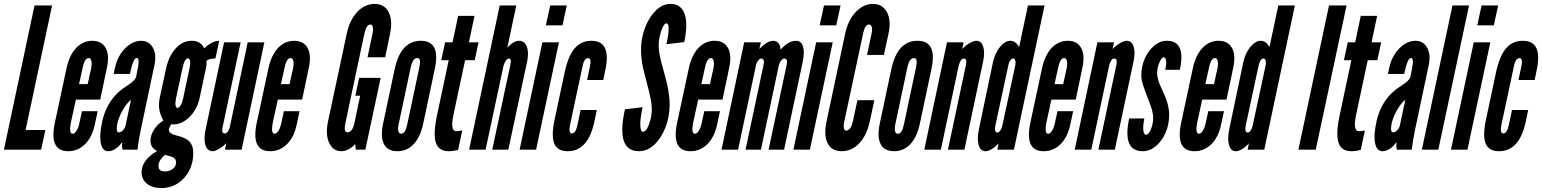

<svg xmlns="http://www.w3.org/2000/svg" viewBox="-27 -763 7863 979"><path d="M-7 0H182.5L204.5 -100H103.5L238.5 -735H149Z M320.5 8Q371 8 407.2 -28.5Q443.5 -65 456.5 -128.5L471 -196H391L378 -136Q373 -112 363.2 -96.5Q353.5 -81 343.5 -81Q324 -81 334 -136L360 -255H484L518 -417Q532 -481 512 -518Q492 -555 443.5 -555Q395.5 -555 361 -518.2Q326.5 -481.5 312 -414L251.5 -131.5Q224 8 320.5 8ZM376 -334 393 -411Q403.5 -467 425 -467Q436 -467 439.2 -451.5Q442.5 -436 437 -411L420 -334Z M525 8Q543 8 562 -4.2Q581 -16.5 593.5 -36H596Q594 -11 598.5 0H674Q678 -31 681 -49.2Q684 -67.5 689.5 -95L760.5 -431Q772 -484.5 752.5 -519.8Q733 -555 692.5 -555Q663 -555 635.2 -536.8Q607.5 -518.5 587.2 -487Q567 -455.5 559 -416.5L552.5 -386H635.5Q652 -467.5 670 -467.5Q685.5 -467.5 676.5 -419.5L667.5 -373Q665.5 -362.5 652.5 -349.8Q639.5 -337 612 -320Q508.5 -252 488.5 -113Q479.5 -57 489 -24.5Q498.5 8 525 8ZM579.5 -88Q564 -88 570 -125.5Q573.5 -148 584.5 -173.2Q595.5 -198.5 610.8 -220.5Q626 -242.5 641 -254L613.5 -124Q610.5 -110.5 600 -99.2Q589.5 -88 579.5 -88Z M795 196Q841.5 196 878.5 172.5Q915.5 149 937 108.5Q958.5 68 958.5 17.5Q958.5 -20 940 -40.2Q921.5 -60.5 877 -71Q834 -81 834 -100Q834 -111 847 -130Q851 -128.5 855.5 -128.5Q901.5 -128.5 940 -167.2Q978.5 -206 991 -264L1024 -420Q1025.5 -428 1026 -434Q1026.5 -440 1026 -453Q1041.5 -465 1071.5 -465L1090.5 -555Q1055.5 -555 1014 -516.5Q997.5 -555 950 -555Q905 -555 869.5 -516.8Q834 -478.5 820 -414.5L788.5 -269.5Q781 -234.5 785.2 -206.2Q789.5 -178 806 -148.5Q776 -129.5 758.2 -101.8Q740.5 -74 740.5 -45.5Q740.5 -8.5 774.5 6.5Q695 53 695 115.5Q695 152 722.2 173.8Q749.5 195.5 795 196ZM878 -213Q870 -213 868 -226.5Q866 -240 870.5 -262L903.5 -415.5Q914 -465.5 931.5 -465.5Q940 -465.5 942.2 -451.8Q944.5 -438 939.5 -415.5L907 -262Q902.5 -240.5 894.5 -226.8Q886.5 -213 878 -213ZM814.5 111Q781 111 781 84.5Q781 53 815.5 26.5L844.5 35Q871 43 871 65Q871 84.5 854.8 97.8Q838.5 111 814.5 111Z M1057.5 8Q1069.5 8 1089.8 -3.8Q1110 -15.5 1127 -32.5L1120 0H1205L1321 -547H1236L1145.5 -118.5Q1137 -82.5 1118.5 -82.5Q1101 -82.5 1108 -114.5L1200 -547H1115.5L1020.5 -99Q1011 -49 1021.2 -20.5Q1031.5 8 1057.5 8Z M1350 8Q1400.5 8 1436.8 -28.5Q1473 -65 1486 -128.5L1500.5 -196H1420.5L1407.5 -136Q1402.5 -112 1392.8 -96.5Q1383 -81 1373 -81Q1353.5 -81 1363.5 -136L1389.5 -255H1513.5L1547.5 -417Q1561.5 -481 1541.5 -518Q1521.5 -555 1473 -555Q1425 -555 1390.5 -518.2Q1356 -481.5 1341.5 -414L1281 -131.5Q1253.5 8 1350 8ZM1405.5 -334 1422.5 -411Q1433 -467 1454.5 -467Q1465.5 -467 1468.8 -451.5Q1472 -436 1466.5 -411L1449.5 -334Z M1713.5 8Q1732 8 1751.2 -2.2Q1770.5 -12.5 1784 -29L1787.5 0H1836L1914 -366H1804L1785 -275H1809.5L1780 -134.5Q1775.5 -113 1766.2 -100.5Q1757 -88 1745.5 -88Q1724 -88 1734 -134.5L1831 -591.5Q1841.5 -638 1861 -638Q1871 -638 1874 -625Q1877 -612 1872.5 -591.5L1847 -471H1937L1962 -591.5Q1976 -660 1954.5 -701.5Q1933 -743 1883 -743Q1833 -743 1794.2 -701.8Q1755.5 -660.5 1741 -591L1645.5 -143.5Q1631.5 -79 1651 -35.5Q1670.5 8 1713.5 8Z M1999 8Q2048.5 8 2082.5 -28.2Q2116.5 -64.5 2131 -133L2190.5 -414Q2220 -555 2118.5 -555Q2016.5 -555 1985.5 -411L1927 -136Q1912 -65.5 1930.5 -28.8Q1949 8 1999 8ZM2018 -81Q2007.5 -81 2004.2 -94Q2001 -107 2005.5 -128.5L2067 -418.5Q2077.5 -467 2100 -467Q2111.5 -467 2114 -455.8Q2116.5 -444.5 2111 -418.5L2049.5 -128.5Q2040 -81 2018 -81Z M2261 8Q2284.5 8 2309 1L2330 -98Q2317.5 -95.5 2311.5 -94.8Q2305.5 -94 2299.5 -94Q2266.5 -94 2286.5 -184L2344.5 -456H2393.5L2413 -547H2364L2392.5 -682H2309L2280.5 -547H2242.5L2223 -456H2261L2201.5 -176Q2181 -80 2195.2 -36Q2209.5 8 2261 8Z M2365 0H2449L2541 -430.5Q2553.5 -464.5 2567.5 -464.5Q2583 -464.5 2575 -431.5L2483 0H2565L2660.5 -448Q2670.5 -495 2659.2 -525Q2648 -555 2620 -555Q2592 -555 2560 -520.5L2605.5 -735H2521Z M2756.5 -634H2841L2863 -735H2778.5ZM2622.5 0H2706.5L2823 -547H2738.5Z M2868 8Q2971 8 3003.5 -141.5L3016 -202H2933.5L2917.5 -126Q2908.5 -82.5 2889 -82.5Q2871.5 -82.5 2879.5 -126L2943.5 -425.5Q2951.5 -466.5 2971.5 -466.5Q2990 -466.5 2981.5 -425.5L2966.5 -355H3049L3059.5 -405.5Q3091.5 -555 2988.5 -555Q2937 -555 2904.5 -518Q2872 -481 2853.5 -400.5L2799.5 -146.5Q2783.5 -66.5 2800 -29.2Q2816.5 8 2868 8Z M3231 8Q3273.5 8 3309 -25Q3344.5 -58 3366 -112.8Q3387.5 -167.5 3387.5 -231.5Q3387.5 -264 3380.5 -304Q3373.5 -344 3357.5 -399.5Q3343.5 -447.5 3337.5 -478.5Q3331.5 -509.5 3331.5 -532Q3331.5 -556 3337.8 -582Q3344 -608 3353 -626Q3362 -644 3371 -644Q3382.5 -644 3382.5 -616.2Q3382.5 -588.5 3371 -537.5L3462 -548.5Q3482 -643 3463.2 -693.5Q3444.5 -744 3390 -743Q3350.5 -742.5 3316.8 -709.2Q3283 -676 3262.2 -622.5Q3241.5 -569 3241.5 -507Q3241.5 -447 3262 -377Q3276 -323.5 3283.5 -291.2Q3291 -259 3293.8 -240Q3296.5 -221 3296.5 -206Q3296.5 -180.5 3289.8 -153.8Q3283 -127 3273 -109Q3263 -91 3252.5 -91Q3238.5 -91 3237.8 -125Q3237 -159 3249.5 -216.5L3159.5 -205.5Q3112 8 3231 8Z M3493.5 8Q3544 8 3580.2 -28.5Q3616.5 -65 3629.5 -128.5L3644 -196H3564L3551 -136Q3546 -112 3536.2 -96.5Q3526.5 -81 3516.5 -81Q3497 -81 3507 -136L3533 -255H3657L3691 -417Q3705 -481 3685 -518Q3665 -555 3616.5 -555Q3568.5 -555 3534 -518.2Q3499.5 -481.5 3485 -414L3424.5 -131.5Q3397 8 3493.5 8ZM3549 -334 3566 -411Q3576.5 -467 3598 -467Q3609 -467 3612.2 -451.5Q3615.5 -436 3610 -411L3593 -334Z M4031.5 -555Q3993 -555 3952.5 -509.5Q3953 -529.5 3942.8 -542.2Q3932.5 -555 3916 -555Q3885.5 -555 3845 -513.5L3852.5 -547H3767.5L3652 0H3736.5L3829 -436.5Q3840.5 -464.5 3855 -464.5Q3863.5 -464.5 3866.8 -455.8Q3870 -447 3866.5 -433L3774.5 0H3853L3945.5 -435.5Q3957.5 -464.5 3972.5 -464.5Q3991 -464.5 3984 -431.5L3892 0H3971L4066 -448Q4076.5 -498.5 4067.2 -526.8Q4058 -555 4031.5 -555Z M4152.5 -634H4237L4259 -735H4174.5ZM4018.5 0H4102.5L4219 -547H4134.5Z M4265 8Q4316 8 4354.2 -32.2Q4392.5 -72.5 4408 -143.5L4431 -252H4345L4321.5 -143.5Q4317 -122 4308 -109.5Q4299 -97 4288.5 -97Q4279 -97 4276 -109.5Q4273 -122 4278 -143.5L4374.5 -594.5Q4383.5 -638 4403.5 -638Q4414.5 -638 4418.2 -625.5Q4422 -613 4417 -591.5L4394 -483H4480L4503.5 -591.5Q4518 -659 4495.5 -701Q4473 -743 4424 -743Q4375.5 -743 4336.2 -701.5Q4297 -660 4282.5 -591.5L4187.5 -143.5Q4172.5 -72.5 4193.2 -32.2Q4214 8 4265 8Z M4531.5 8Q4581 8 4615 -28.2Q4649 -64.5 4663.5 -133L4723 -414Q4752.5 -555 4651 -555Q4549 -555 4518 -411L4459.5 -136Q4444.5 -65.5 4463 -28.8Q4481.5 8 4531.5 8ZM4550.5 -81Q4540 -81 4536.8 -94Q4533.5 -107 4538 -128.5L4599.5 -418.5Q4610 -467 4632.5 -467Q4644 -467 4646.5 -455.8Q4649 -444.5 4643.5 -418.5L4582 -128.5Q4572.5 -81 4550.5 -81Z M4686 0H4770.5L4862 -431Q4871.5 -464.5 4887.5 -464.5Q4905 -464.5 4898.5 -432.5L4806.5 0H4890.5L4985.5 -448Q4996 -496 4986.2 -525.5Q4976.5 -555 4951.5 -555Q4937 -555 4916.8 -543Q4896.5 -531 4879 -513L4886.5 -547H4801.5Z M4997.5 8Q5013 8 5032 -4Q5051 -16 5064.5 -32.5L5058.5 0H5143L5299 -735H5214.5L5169.5 -523Q5151.5 -555 5125 -555Q5097.5 -555 5072 -523.8Q5046.5 -492.5 5036.5 -448L4964.5 -104.5Q4954 -54.5 4963.2 -23.2Q4972.5 8 4997.5 8ZM5058 -87Q5050 -87 5047.5 -97Q5045 -107 5048.5 -123.5L5114.5 -430Q5117.5 -445.5 5124.5 -455.2Q5131.5 -465 5138.5 -465Q5146 -465 5149.5 -455Q5153 -445 5150 -430L5084 -123.5Q5080.5 -107.5 5073.2 -97.2Q5066 -87 5058 -87Z M5294.5 8Q5345 8 5381.2 -28.5Q5417.5 -65 5430.5 -128.5L5445 -196H5365L5352 -136Q5347 -112 5337.2 -96.5Q5327.5 -81 5317.5 -81Q5298 -81 5308 -136L5334 -255H5458L5492 -417Q5506 -481 5486 -518Q5466 -555 5417.5 -555Q5369.5 -555 5335 -518.2Q5300.5 -481.5 5286 -414L5225.5 -131.5Q5198 8 5294.5 8ZM5350 -334 5367 -411Q5377.5 -467 5399 -467Q5410 -467 5413.2 -451.5Q5416.5 -436 5411 -411L5394 -334Z M5453 0H5537.5L5629 -431Q5638.5 -464.5 5654.5 -464.5Q5672 -464.5 5665.5 -432.5L5573.5 0H5657.5L5752.5 -448Q5763 -496 5753.2 -525.5Q5743.5 -555 5718.5 -555Q5704 -555 5683.8 -543Q5663.5 -531 5646 -513L5653.5 -547H5568.5Z M5799 8Q5835.5 8 5866.2 -17.5Q5897 -43 5915.8 -85.2Q5934.5 -127.5 5934.5 -177.5Q5934.5 -206 5926.2 -235.2Q5918 -264.5 5898.5 -306Q5885 -333 5879 -353.8Q5873 -374.5 5873 -390.5Q5873 -407.5 5878.2 -426Q5883.5 -444.5 5891.5 -457.8Q5899.5 -471 5906.5 -471Q5916.5 -471 5918.8 -453.2Q5921 -435.5 5914.5 -407H5989Q6021 -556 5922 -555Q5888 -555 5858.2 -530Q5828.5 -505 5810.5 -465Q5792.5 -425 5792.5 -379Q5792.5 -365.5 5795.5 -351Q5798.5 -336.5 5806.5 -314Q5814.5 -291.5 5829 -253.5Q5842 -222 5847.5 -200Q5853 -178 5853 -160.5Q5853 -141 5847.5 -121.5Q5842 -102 5833.8 -89Q5825.5 -76 5817 -76Q5805 -76 5802.8 -99Q5800.5 -122 5808 -159H5730.5Q5695 8 5799 8Z M6063.5 8Q6114 8 6150.2 -28.5Q6186.5 -65 6199.5 -128.5L6214 -196H6134L6121 -136Q6116 -112 6106.2 -96.5Q6096.5 -81 6086.5 -81Q6067 -81 6077 -136L6103 -255H6227L6261 -417Q6275 -481 6255 -518Q6235 -555 6186.5 -555Q6138.5 -555 6104 -518.2Q6069.5 -481.5 6055 -414L5994.5 -131.5Q5967 8 6063.5 8ZM6119 -334 6136 -411Q6146.5 -467 6168 -467Q6179 -467 6182.2 -451.5Q6185.5 -436 6180 -411L6163 -334Z M6274 8Q6289.5 8 6308.5 -4Q6327.5 -16 6341 -32.5L6335 0H6419.5L6575.5 -735H6491L6446 -523Q6428 -555 6401.5 -555Q6374 -555 6348.5 -523.8Q6323 -492.5 6313 -448L6241 -104.5Q6230.5 -54.5 6239.8 -23.2Q6249 8 6274 8ZM6334.5 -87Q6326.5 -87 6324 -97Q6321.5 -107 6325 -123.5L6391 -430Q6394 -445.5 6401 -455.2Q6408 -465 6415 -465Q6422.5 -465 6426 -455Q6429.5 -445 6426.5 -430L6360.5 -123.5Q6357 -107.5 6349.8 -97.2Q6342.5 -87 6334.5 -87Z M6593.5 0H6682L6839 -735H6749.5Z M6863.5 8Q6887 8 6911.5 1L6932.5 -98Q6920 -95.5 6914 -94.8Q6908 -94 6902 -94Q6869 -94 6889 -184L6947 -456H6996L7015.5 -547H6966.5L6995 -682H6911.5L6883 -547H6845L6825.5 -456H6863.5L6804 -176Q6783.5 -80 6797.8 -36Q6812 8 6863.5 8Z M7022.5 8Q7040.5 8 7059.5 -4.2Q7078.5 -16.5 7091 -36H7093.5Q7091.5 -11 7096 0H7171.5Q7175.5 -31 7178.5 -49.2Q7181.5 -67.5 7187 -95L7258 -431Q7269.5 -484.5 7250 -519.8Q7230.5 -555 7190 -555Q7160.5 -555 7132.8 -536.8Q7105 -518.5 7084.8 -487Q7064.5 -455.5 7056.5 -416.5L7050 -386H7133Q7149.5 -467.5 7167.5 -467.5Q7183 -467.5 7174 -419.5L7165 -373Q7163 -362.5 7150 -349.8Q7137 -337 7109.5 -320Q7006 -252 6986 -113Q6977 -57 6986.5 -24.5Q6996 8 7022.5 8ZM7077 -88Q7061.5 -88 7067.5 -125.5Q7071 -148 7082 -173.2Q7093 -198.5 7108.2 -220.5Q7123.5 -242.5 7138.5 -254L7111 -124Q7108 -110.5 7097.5 -99.2Q7087 -88 7077 -88Z M7223 0H7307L7463.5 -735H7379Z M7505.5 -634H7590L7612 -735H7527.5ZM7371.5 0H7455.5L7572 -547H7487.5Z M7617 8Q7720 8 7752.5 -141.5L7765 -202H7682.5L7666.5 -126Q7657.5 -82.5 7638 -82.5Q7620.5 -82.5 7628.5 -126L7692.5 -425.5Q7700.5 -466.5 7720.5 -466.5Q7739 -466.5 7730.5 -425.5L7715.5 -355H7798L7808.5 -405.5Q7840.5 -555 7737.5 -555Q7686 -555 7653.5 -518Q7621 -481 7602.5 -400.5L7548.5 -146.5Q7532.5 -66.5 7549 -29.2Q7565.5 8 7617 8Z"/></svg>

Font: League Gothic SemiCondensed Italic
Style: Regular
Weight: 400
Width: 4
Designer: The League of Moveable Type
Version: Version 1.600; ttfautohint (v1.8.3)